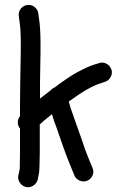

<svg xmlns="http://www.w3.org/2000/svg" viewBox="-20 -719 531 787"><path d="M91.5 -698.5C80.5 -696.8 71.7 -691.7 65 -683C58.3 -674.3 55.7 -664.3 57 -653L62 -616C64.7 -594 65.7 -555.7 65 -501C64.3 -445 63.7 -406.3 63 -385C63 -363.7 62.7 -330.7 62 -286V-243C56 -235.7 53 -227.2 53 -217.5C53 -207.8 56 -199.3 62 -192V-189.5V-187V-94C61.3 -56.7 61 -34.7 61 -28C60.3 -23.3 59.3 -18 58 -12L55 0C53 10.7 55.2 20.7 61.5 30C67.8 39.3 76.3 45.2 87 47.5C97.7 49.8 107.7 47.8 117 41.5C126.3 35.2 132.3 26.7 135 16L137 4C139 -4 140.3 -11.3 141 -18C141.7 -25.3 142.3 -50.7 143 -94V-187V-209C151 -217 167.7 -231 193 -251C199 -230.3 205 -212.7 211 -198C216.3 -183.3 225 -158.3 237 -123C249.7 -87 261 -57.3 271 -34L285 0C289 10 296.3 17.2 307 21.5C317.7 25.8 328 25.8 338 21.5C348 17.2 355.2 9.8 359.5 -0.5C363.8 -10.8 363.7 -21 359 -31L345 -65C335.7 -87 325.3 -115.3 314 -150C301.3 -185.3 292.3 -210.7 287 -226C281.7 -240.7 275.7 -258 269 -278C266.3 -286.7 264 -295 262 -303C294.7 -326.3 319.3 -342.7 336 -352C357.3 -364 374.7 -372 388 -376L411 -384C421 -387.3 428.7 -394 434 -404C439.3 -414 440.2 -424.2 436.5 -434.5C432.8 -444.8 426 -452.7 416 -458C406 -463.3 395.7 -464 385 -460L362 -453C344.7 -447 323 -437 297 -423C274.3 -411 243 -390 203 -360C196.3 -357.3 191 -353.3 187 -348C185.7 -347.3 184.7 -346.7 184 -346C168 -334 154.7 -323.7 144 -315V-383C144.7 -404.3 145.3 -443.3 146 -500C146.7 -558 145.3 -600.3 142 -627L137 -664C135.7 -674.7 130.5 -683.5 121.5 -690.5C112.5 -697.5 102.5 -700.2 91.5 -698.5Z"/></svg>

Font: Ruji's Handwriting Font v.2.0
Style: Medium
Weight: 500
Version: Version 2.0